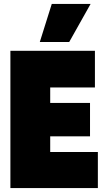

<svg xmlns="http://www.w3.org/2000/svg" viewBox="-20 -959 537 979"><path d="M33 0V-700H464V-513H236V-434H439V-264H236V-184H479V0ZM183 -745 244 -939H442L333 -745Z"/></svg>

Font: Georama SemiCondensed Black
Style: Regular
Weight: 900
Width: 4
Designer: Jean-Baptiste Levee
Foundry: Production Type
Version: Version 1.001